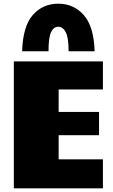

<svg xmlns="http://www.w3.org/2000/svg" viewBox="-20 -1021 613 1041"><path d="M55 0V-688H538V-536H298V-414H517V-288H298V-157H538V0ZM100 -743Q104 -879 158 -940Q212 -1001 296 -1001Q380 -1001 434.5 -939Q489 -877 493 -743H352Q352 -817 336.5 -846.5Q321 -876 296 -876Q271 -876 257 -847Q243 -818 243 -743Z"/></svg>

Font: Paytone One
Style: Regular
Weight: 400
Designer: Vernon Adams
Foundry: Vernon Adams
Version: Version 1.002; ttfautohint (v1.8.4.7-5d5b);gftools[0.9.23]